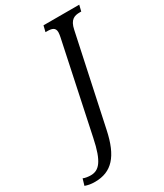

<svg xmlns="http://www.w3.org/2000/svg" viewBox="-366 -805 972 1135"><g transform="rotate(-30 120.5 -237.0)"><path d="M-67 240C47 240 111 170 145 8L275 -600C288 -664 319 -673 355 -673H365L375 -714H131L121 -673H132C164 -673 187 -667 187 -635C187 -628 185 -613 183 -604L53 10C23 156 -14 194 -70 194C-86 194 -108 191 -121 185L-134 229C-114 236 -96 240 -67 240Z"/></g></svg>

Font: Noto Serif ExtraCondensed
Style: Italic
Weight: 400
Width: 2
Italic angle: -12°
Designer: Monotype Design Team
Foundry: Monotype Imaging Inc.
Version: Version 2.014